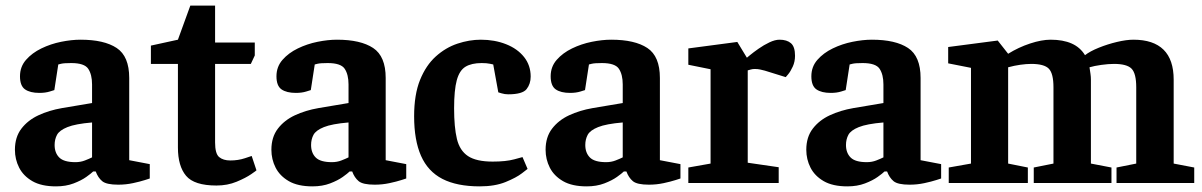

<svg xmlns="http://www.w3.org/2000/svg" viewBox="-20 -650 4270 682"><path d="M179 12Q127 12 95 -6.5Q63 -25 48 -54.5Q33 -84 33 -118Q33 -163 56 -193Q79 -223 116.5 -240.5Q154 -258 200 -266L307 -284V-350Q307 -385 293.5 -405.5Q280 -426 233 -426Q207 -426 197 -423.5Q187 -421 187 -421L173 -330Q173 -330 157 -325Q141 -320 120 -320Q87 -320 69 -332.5Q51 -345 51 -379Q51 -413 72.5 -437.5Q94 -462 127 -478Q160 -494 197 -501.5Q234 -509 266 -509Q350 -509 394.5 -479.5Q439 -450 439 -373V-81L512 -67V-16Q512 -16 495 -10.5Q478 -5 452.5 0.5Q427 6 400 6Q358 6 343 -6.5Q328 -19 320 -41H311Q304 -34 286.5 -21.5Q269 -9 241.5 1.5Q214 12 179 12ZM248 -74Q266 -74 281.5 -80Q297 -86 307 -91V-215Q248 -210 219.5 -198.5Q191 -187 182.5 -171Q174 -155 174 -135Q174 -107 190.5 -90.5Q207 -74 248 -74Z M612 -423H516V-488L612 -509L656 -630H744V-499H885V-453L871 -423H744V-144Q744 -104 758.5 -92Q773 -80 798 -80Q826 -80 850 -88Q874 -96 874 -96L891 -45Q892 -45 872.5 -31.5Q853 -18 820.5 -4.5Q788 9 749 9Q670 9 641 -25.5Q612 -60 612 -126Z M1090 12Q1038 12 1006 -6.5Q974 -25 959 -54.5Q944 -84 944 -118Q944 -163 967 -193Q990 -223 1027.5 -240.5Q1065 -258 1111 -266L1218 -284V-350Q1218 -385 1204.5 -405.5Q1191 -426 1144 -426Q1118 -426 1108 -423.5Q1098 -421 1098 -421L1084 -330Q1084 -330 1068 -325Q1052 -320 1031 -320Q998 -320 980 -332.5Q962 -345 962 -379Q962 -413 983.5 -437.5Q1005 -462 1038 -478Q1071 -494 1108 -501.5Q1145 -509 1177 -509Q1261 -509 1305.5 -479.5Q1350 -450 1350 -373V-81L1423 -67V-16Q1423 -16 1406 -10.5Q1389 -5 1363.5 0.5Q1338 6 1311 6Q1269 6 1254 -6.5Q1239 -19 1231 -41H1222Q1215 -34 1197.5 -21.5Q1180 -9 1152.5 1.5Q1125 12 1090 12ZM1159 -74Q1177 -74 1192.5 -80Q1208 -86 1218 -91V-215Q1159 -210 1130.5 -198.5Q1102 -187 1093.5 -171Q1085 -155 1085 -135Q1085 -107 1101.5 -90.5Q1118 -74 1159 -74Z M1854 -50Q1854 -50 1834 -34.5Q1814 -19 1776 -3.5Q1738 12 1684 12Q1603 12 1551.5 -14.5Q1500 -41 1475.5 -96.5Q1451 -152 1451 -237Q1451 -314 1472 -366Q1493 -418 1528 -449.5Q1563 -481 1605 -495Q1647 -509 1688 -509Q1737 -509 1777.5 -493Q1818 -477 1841.5 -447.5Q1865 -418 1865 -378Q1865 -352 1850.5 -333.5Q1836 -315 1785 -315Q1773 -315 1761.5 -318.5Q1750 -322 1750 -322L1732 -421Q1732 -421 1720.5 -423.5Q1709 -426 1691 -426Q1655 -426 1633.5 -413Q1612 -400 1602.5 -365Q1593 -330 1593 -265Q1593 -198 1603 -156.5Q1613 -115 1642.5 -95.5Q1672 -76 1730 -76Q1777 -76 1806.5 -84Q1836 -92 1836 -92Z M2064 12Q2012 12 1980 -6.5Q1948 -25 1933 -54.5Q1918 -84 1918 -118Q1918 -163 1941 -193Q1964 -223 2001.5 -240.5Q2039 -258 2085 -266L2192 -284V-350Q2192 -385 2178.5 -405.5Q2165 -426 2118 -426Q2092 -426 2082 -423.5Q2072 -421 2072 -421L2058 -330Q2058 -330 2042 -325Q2026 -320 2005 -320Q1972 -320 1954 -332.5Q1936 -345 1936 -379Q1936 -413 1957.5 -437.5Q1979 -462 2012 -478Q2045 -494 2082 -501.5Q2119 -509 2151 -509Q2235 -509 2279.5 -479.5Q2324 -450 2324 -373V-81L2397 -67V-16Q2397 -16 2380 -10.5Q2363 -5 2337.5 0.5Q2312 6 2285 6Q2243 6 2228 -6.5Q2213 -19 2205 -41H2196Q2189 -34 2171.5 -21.5Q2154 -9 2126.5 1.5Q2099 12 2064 12ZM2133 -74Q2151 -74 2166.5 -80Q2182 -86 2192 -91V-215Q2133 -210 2104.5 -198.5Q2076 -187 2067.5 -171Q2059 -155 2059 -135Q2059 -107 2075.5 -90.5Q2092 -74 2133 -74Z M2425 -55 2504 -69V-404L2425 -420V-478L2599 -501L2633 -445Q2633 -445 2644.5 -454.5Q2656 -464 2674.5 -477Q2693 -490 2713 -499.5Q2733 -509 2749 -509Q2775 -509 2789.5 -496.5Q2804 -484 2804 -452Q2804 -431 2796 -413.5Q2788 -396 2779.5 -386Q2771 -376 2771 -376L2697 -399Q2689 -401 2680.5 -403Q2672 -405 2661 -405Q2653 -405 2646.5 -403Q2640 -401 2636 -400V-72L2746 -56V0H2425Z M2990 12Q2938 12 2906 -6.5Q2874 -25 2859 -54.5Q2844 -84 2844 -118Q2844 -163 2867 -193Q2890 -223 2927.5 -240.5Q2965 -258 3011 -266L3118 -284V-350Q3118 -385 3104.5 -405.5Q3091 -426 3044 -426Q3018 -426 3008 -423.5Q2998 -421 2998 -421L2984 -330Q2984 -330 2968 -325Q2952 -320 2931 -320Q2898 -320 2880 -332.5Q2862 -345 2862 -379Q2862 -413 2883.5 -437.5Q2905 -462 2938 -478Q2971 -494 3008 -501.5Q3045 -509 3077 -509Q3161 -509 3205.5 -479.5Q3250 -450 3250 -373V-81L3323 -67V-16Q3323 -16 3306 -10.5Q3289 -5 3263.5 0.5Q3238 6 3211 6Q3169 6 3154 -6.5Q3139 -19 3131 -41H3122Q3115 -34 3097.5 -21.5Q3080 -9 3052.5 1.5Q3025 12 2990 12ZM3059 -74Q3077 -74 3092.5 -80Q3108 -86 3118 -91V-215Q3059 -210 3030.5 -198.5Q3002 -187 2993.5 -171Q2985 -155 2985 -135Q2985 -107 3001.5 -90.5Q3018 -74 3059 -74Z M3350 0V-55L3429 -69V-409L3348 -425V-483L3524 -506L3561 -459Q3598 -482 3639 -495.5Q3680 -509 3712 -509Q3756 -509 3786.5 -495.5Q3817 -482 3834 -454Q3852 -468 3883 -480.5Q3914 -493 3947.5 -501Q3981 -509 4006 -509Q4077 -509 4113 -473.5Q4149 -438 4149 -367V-69L4222 -55V0H3946V-55L4016 -69V-340Q4016 -389 3999.5 -406Q3983 -423 3937 -423Q3917 -423 3892 -419.5Q3867 -416 3850 -411Q3852 -398 3853.5 -387.5Q3855 -377 3855 -367V-69L3928 -55V0H3652V-55L3722 -69V-340Q3722 -389 3705.5 -406Q3689 -423 3643 -423Q3626 -423 3604.5 -420Q3583 -417 3561 -411V-69L3631 -55V0Z"/></svg>

Font: Faustina VF Beta
Style: Regular
Weight: 400
Designer: Alfonso Garcia
Foundry: Omnibus-Type
Version: Version 1.006